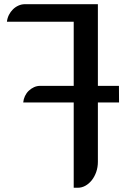

<svg xmlns="http://www.w3.org/2000/svg" viewBox="-20 -760 623 908"><path d="M89.8 -275.4Q91.3 -291.5 98.1 -305.9Q105 -320.3 116 -330.8Q127 -341.3 140.9 -347.7Q154.8 -354 170.4 -354H328.6V-657.2H12.7Q14.6 -674.3 22.2 -689.5Q29.8 -704.6 41.3 -715.8Q52.7 -727.1 67.4 -733.6Q82 -740.2 98.1 -740.2H442.9V-354H542.5L543 -275.4H442.9V5.4Q442.9 30.8 435.1 53.2Q427.2 75.7 414.1 92.3Q400.9 108.9 383.8 118.4Q366.7 127.9 348.1 127.9H328.6V-275.4H89.8Z"/></svg>

Font: Atomic Age
Style: Regular
Weight: 400
Version: Version 1.007; ttfautohint (v1.4.1) -l 6 -r 46 -G 0 -x 0 -H 